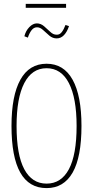

<svg xmlns="http://www.w3.org/2000/svg" viewBox="-20 -954 478 985"><path d="M219 11Q39 11 39 -308Q39 -463 84.5 -545Q130 -627 219 -627Q307 -627 352.5 -545Q398 -463 398 -308Q398 -148 352.5 -68.5Q307 11 219 11ZM219 -12Q294 -12 333.5 -86Q373 -160 373 -308Q373 -451 333.5 -527.5Q294 -604 219 -604Q144 -604 104.5 -527.5Q65 -451 65 -308Q65 -160 104.5 -86Q144 -12 219 -12ZM316 -826 334 -820Q324 -790 308 -773.5Q292 -757 271 -757Q250 -757 233.5 -771Q217 -785 201.5 -799.5Q186 -814 170 -814Q153 -814 141.5 -798.5Q130 -783 123 -761L105 -768Q112 -796 130.5 -815Q149 -834 169 -834Q189 -834 206 -819.5Q223 -805 238 -790.5Q253 -776 270 -776Q286 -775 297 -789.5Q308 -804 316 -826ZM112 -914V-934H319V-914Z"/></svg>

Font: Inconsolata SemiCondensed ExtraLight
Style: Regular
Weight: 200
Width: 4
Monospace: yes
Designer: Raph Levien, Cyreal, Brenton Simpson
Foundry: Raph Levien, Cyreal, Google
Version: Version 3.100; ttfautohint (v1.8.4.7-5d5b)